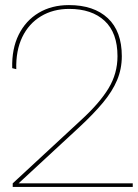

<svg xmlns="http://www.w3.org/2000/svg" viewBox="-20 -735 543 755"><path d="M30 0V-14L300 -264Q372 -330 407 -388Q442 -446 442 -514Q442 -606 391.5 -653Q341 -700 252 -700Q189 -700 141 -671Q93 -642 67.5 -589Q42 -536 44 -463L28 -467Q26 -543 53.5 -598.5Q81 -654 132 -684.5Q183 -715 251 -715Q349 -715 404 -663.5Q459 -612 459 -514Q459 -464 440.5 -420Q422 -376 385 -331.5Q348 -287 292 -235L53 -14H502V0Z"/></svg>

Font: Prodigy Sans Thin
Style: Regular
Weight: 100
Designer: Wei Huang
Foundry: Wei Huang
Version: Version 1.003; ttfautohint (v1.8.3)